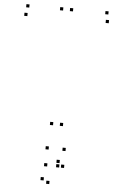

<svg xmlns="http://www.w3.org/2000/svg" viewBox="-69 -787 759 1217"><g transform="rotate(5 310.0 -178.0)"><path d="M346.5 10V-10H326.5V10ZM346.5 -720V-740H326.5V-720ZM283.5 -720V-740H263.5V-720ZM283.5 10V-10H263.5V10ZM579 -665V-685H559V-665ZM571.5 -720V-740H551.5V-720ZM68.5 -720V-740H48.5V-720ZM61 -665V-685H41V-665ZM345.5 273.5V253.5H325.5V273.5ZM345.5 245.5V225.5H325.5V245.5ZM254.5 363.5V343.5H234.5V363.5ZM292 383.5V363.5H272V383.5ZM376.5 273.5V253.5H356.5V273.5ZM376.5 166V146H356.5V166ZM269 166V146H249V166ZM269 273.5V253.5H249V273.5Z"/></g></svg>

Font: Monaspace Krypton Dots Var
Style: Regular
Weight: 400
Designer: Riley Cran and the Lettermatic Team
Version: Version 1.100 (Monaspace Krypton Dots)